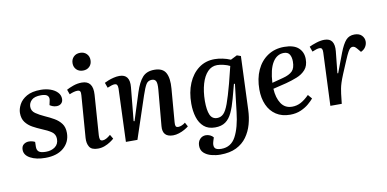

<svg xmlns="http://www.w3.org/2000/svg" viewBox="-87 -1028 3077 1525"><g transform="rotate(-10 1451.5 -265.0)"><path d="M220 -33Q264 -33 293.5 -55Q323 -77 323 -118Q323 -156 293.5 -176.5Q264 -197 216 -216Q180 -231 146.5 -249.5Q113 -268 91 -297Q69 -326 69 -372Q69 -404 88 -440Q107 -476 149.5 -500.5Q192 -525 263 -525Q305 -525 340.5 -512.5Q376 -500 397 -477.5Q418 -455 418 -425Q418 -402 403.5 -388.5Q389 -375 366 -375Q348 -375 333.5 -381Q319 -387 311 -393L319 -430Q324 -454 310 -468Q296 -482 258 -482Q205 -482 181.5 -459.5Q158 -437 158 -406Q158 -372 188 -351.5Q218 -331 258 -313Q297 -296 331.5 -276Q366 -256 387.5 -227Q409 -198 409 -152Q409 -79 355.5 -32.5Q302 14 207 14Q134 14 86.5 -11.5Q39 -37 39 -80Q39 -109 57 -123Q75 -137 99 -137Q113 -137 126 -133.5Q139 -130 148 -125L147 -85Q147 -58 163 -45.5Q179 -33 220 -33Z M549 -688Q549 -719 569 -739.5Q589 -760 622 -760Q654 -760 674 -740Q694 -720 694 -689Q694 -657 674 -637Q654 -617 622 -617Q589 -617 569 -637Q549 -657 549 -688ZM574 -426Q576 -449 570.5 -458Q565 -467 549 -467Q523 -467 484 -450L470 -489Q489 -500 523.5 -512.5Q558 -525 594 -525Q686 -525 678 -412L655 -88Q654 -65 658.5 -54.5Q663 -44 679 -44Q705 -44 743 -77L763 -43Q752 -33 732 -19.5Q712 -6 686 4Q660 14 631 14Q580 14 562.5 -14.5Q545 -43 548 -86Z M1364 -36Q1352 -26 1331 -14Q1310 -2 1285 6Q1260 14 1238 14Q1150 14 1158 -74L1184 -366Q1188 -414 1179 -432Q1170 -450 1146 -450Q1115 -450 1099.5 -424.5Q1084 -399 1064 -339L951 0H858L874 -428Q874 -448 868.5 -457Q863 -466 848 -466Q830 -466 790 -449L775 -491Q786 -497 806 -505Q826 -513 850.5 -519Q875 -525 897 -525Q983 -525 973 -421L947 -152L954 -150L1025 -373Q1050 -450 1083.5 -487.5Q1117 -525 1179 -525Q1247 -525 1271 -481Q1295 -437 1288 -354L1266 -87Q1264 -64 1268.5 -54.5Q1273 -45 1289 -45Q1302 -45 1317.5 -51.5Q1333 -58 1346 -69Z M1791 -304 1783 -305 1752 -189Q1735 -126 1714 -81Q1693 -36 1660.5 -13Q1628 10 1577 10Q1521 10 1487 -19.5Q1453 -49 1437.5 -98.5Q1422 -148 1422 -208Q1422 -301 1452 -372Q1482 -443 1536.5 -484Q1591 -525 1665 -525Q1695 -525 1729 -518Q1763 -511 1793 -498L1845 -524L1876 -513L1859 -82Q1857 -22 1841.5 33.5Q1826 89 1794 133.5Q1762 178 1709.5 204Q1657 230 1580 230Q1544 230 1508 220.5Q1472 211 1448.5 189.5Q1425 168 1425 132Q1425 99 1444 78.5Q1463 58 1492 58Q1509 58 1525.5 65.5Q1542 73 1552 86L1543 114Q1532 148 1542.5 167Q1553 186 1596 186Q1674 186 1712.5 114.5Q1751 43 1765 -82ZM1606 -61Q1635 -61 1656.5 -82Q1678 -103 1698 -158Q1718 -213 1745 -314L1779 -450Q1758 -461 1728.5 -468Q1699 -475 1677 -475Q1632 -475 1600 -441.5Q1568 -408 1550.5 -348.5Q1533 -289 1532 -211Q1532 -137 1548.5 -99Q1565 -61 1606 -61Z M2226 -525Q2304 -525 2341.5 -490.5Q2379 -456 2379 -400Q2379 -346 2351.5 -315Q2324 -284 2281 -267Q2238 -250 2192 -238L2085 -212Q2089 -138 2119.5 -92Q2150 -46 2208 -46Q2245 -46 2277.5 -63Q2310 -80 2346 -116L2374 -83Q2360 -66 2333.5 -43Q2307 -20 2268.5 -3Q2230 14 2181 14Q2115 14 2068.5 -16.5Q2022 -47 1998 -101Q1974 -155 1974 -225Q1974 -314 2005 -381.5Q2036 -449 2093 -487Q2150 -525 2226 -525ZM2275 -399Q2275 -434 2261.5 -456Q2248 -478 2215 -478Q2159 -478 2125 -423Q2091 -368 2085 -260L2176 -284Q2226 -297 2250.5 -321Q2275 -345 2275 -399Z M2525 -427Q2526 -446 2521 -456Q2516 -466 2500 -466Q2481 -466 2442 -449L2427 -491Q2449 -502 2484.5 -513.5Q2520 -525 2550 -525Q2594 -525 2612 -498Q2630 -471 2625 -420L2607 -245L2613 -244L2672 -400Q2698 -467 2724 -496Q2750 -525 2793 -525Q2832 -525 2852 -504Q2872 -483 2872 -455Q2872 -432 2859 -411.5Q2846 -391 2821 -380L2798 -408Q2787 -421 2779.5 -426Q2772 -431 2762 -431Q2752 -431 2743.5 -424.5Q2735 -418 2723.5 -397.5Q2712 -377 2694 -334Q2667 -271 2650.5 -231Q2634 -191 2626 -165.5Q2618 -140 2614.5 -121Q2611 -102 2608 -80L2599 0H2507Z"/></g></svg>

Font: Literata 36pt Medium
Style: Italic
Weight: 500
Italic angle: -2°
Designer: Latin by Veronika Burian and Jose Scaglione. Greek by Irene Vlachou. Cyrillic by Vera Evstafieva
Foundry: TypeTogether
Version: Version 3.002